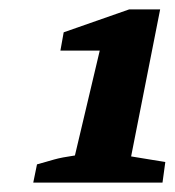

<svg xmlns="http://www.w3.org/2000/svg" viewBox="-20 -763 373 410"><path d="M51 -373 59 -412Q80 -418 96 -422.5Q112 -427 140 -431L193 -655H109L116 -694L256 -743H322L260 -429L333 -417L327 -373Z"/></svg>

Font: Piazzolla Thin Black
Style: Italic
Weight: 900
Italic angle: -11.3°
Version: Version 2.005